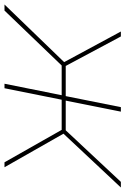

<svg xmlns="http://www.w3.org/2000/svg" viewBox="103 -685 557 853"><g transform="rotate(90 381.5 -258.5)"><path d="M676 0 532 -254H398L347 0H327L378 -254H246L2 0H-25L231 -265L95 -517H117L248 -272H382L431 -517H451L402 -272H534L763 -517H788L549 -262L698 0Z"/></g></svg>

Font: Montserrat Thin
Style: Italic
Weight: 100
Italic angle: -11.3°
Designer: Julieta Ulanovsky
Foundry: Julieta Ulanovsky
Version: Version 9.000; ttfautohint (v1.8.4.7-5d5b)